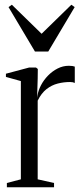

<svg xmlns="http://www.w3.org/2000/svg" viewBox="-20 -790 350 810"><path d="M9 0V-18L68 -33.5V-448L5 -465.5V-479L102.5 -505H132L139.5 -499L139 -458L136.5 -377L138 -387Q141.5 -408.5 153 -430.5Q164.5 -452.5 182.5 -471Q200.5 -489.5 223 -501Q245.5 -512.5 270.5 -512.5Q279.5 -512.5 285.5 -511.5Q291.5 -510.5 295.5 -509V-440Q291.5 -442 286.8 -443Q282 -444 275.5 -444Q249 -444 223.5 -437.5Q198 -431 176.2 -414Q154.5 -397 139 -365.5V-33.5L208 -18V0ZM127.5 -572.5 16 -760 30 -770 155.5 -647.5 281 -770 295 -760 183.5 -572.5Z"/></svg>

Font: Merriweather 144pt Light
Style: Regular
Weight: 300
Version: Version 2.100